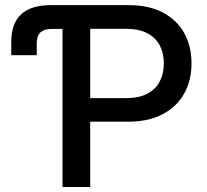

<svg xmlns="http://www.w3.org/2000/svg" viewBox="-20 -748 828 768"><path d="M24.9 -527.3V-579.6Q24.9 -653.8 64.5 -690.7Q104 -727.5 184.6 -727.5H230V-632.3H188Q156.7 -632.3 141.8 -618.4Q127 -604.5 127 -574.2V-527.3ZM230 0V-727.5H493.7Q575.7 -727.5 632.1 -697.5Q688.5 -667.5 717.3 -615Q746.1 -562.5 746.1 -494.6Q746.1 -426.3 716.8 -373.8Q687.5 -321.3 630.9 -291.3Q574.2 -261.2 492.2 -261.2H303.2V-355.5H484.4Q535.6 -355.5 569.1 -373Q602.5 -390.6 618.9 -422.1Q635.3 -453.6 635.3 -494.6Q635.3 -535.6 618.9 -566.7Q602.5 -597.7 568.8 -615.2Q535.2 -632.8 483.4 -632.8H340.8V0Z"/></svg>

Font: Inter 20pt Medium
Style: Regular
Weight: 500
Version: Version 4.001;git-66647c0bb